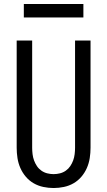

<svg xmlns="http://www.w3.org/2000/svg" viewBox="-20 -939 540 967"><path d="M250 8Q224 8 198 2.5Q172 -3 149.5 -16Q127 -29 110 -49Q93 -69 82.5 -93Q72 -117 68 -143Q64 -169 64 -195V-735H142V-195Q142 -179 144 -162.5Q146 -146 151.5 -131Q157 -116 166 -102.5Q175 -89 188.5 -79.5Q202 -70 218 -66Q234 -62 250 -62Q266 -62 282 -66Q298 -70 311.5 -79.5Q325 -89 334 -102.5Q343 -116 348.5 -131Q354 -146 356 -162.5Q358 -179 358 -195V-735H436V-195Q436 -169 432 -143Q428 -117 417.5 -93Q407 -69 390 -49Q373 -29 350.5 -16Q328 -3 302 2.5Q276 8 250 8ZM100 -851V-919H400V-851Z"/></svg>

Font: Iosevka NFM
Style: Regular
Weight: 400
Monospace: yes
Designer: Belleve Invis
Foundry: Belleve Invis
Version: Version 29.0.4; ttfautohint (v1.8.4);Nerd Fonts 3.3.0